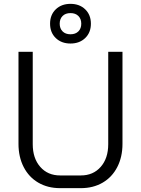

<svg xmlns="http://www.w3.org/2000/svg" viewBox="-20 -969 732 997"><path d="M76 -222V-700H150V-220Q150 -147 189 -102.5Q228 -58 292 -58H400Q464 -58 503 -102.5Q542 -147 542 -220V-700H616V-222Q616 -154 589 -101.5Q562 -49 513 -20.5Q464 8 400 8H292Q228 8 179 -20.5Q130 -49 103 -101.5Q76 -154 76 -222ZM240 -846Q240 -892 269.5 -920.5Q299 -949 346 -949Q393 -949 422.5 -920.5Q452 -892 452 -846Q452 -800 422.5 -771.5Q393 -743 346 -743Q299 -743 269.5 -771.5Q240 -800 240 -846ZM402 -846Q402 -871 387 -886Q372 -901 346 -901Q320 -901 305 -886Q290 -871 290 -846Q290 -821 305 -806Q320 -791 346 -791Q372 -791 387 -806Q402 -821 402 -846Z"/></svg>

Font: Bai Jamjuree
Style: Regular
Weight: 400
Designer: Katatrad Aksorn Co.,Ltd.
Foundry: Cadson Demak Co.,Ltd.
Version: Version 1.000; ttfautohint (v1.6)